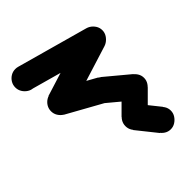

<svg xmlns="http://www.w3.org/2000/svg" viewBox="-106 -677 912 912"><g transform="rotate(45 350.5 -220.5)"><path d="M-12 -40Q-12 -23 -3.5 -9Q5 5 19 13.5Q33 22 50 22Q67 22 81 13.5Q95 5 104 -9Q113 -23 113 -40Q113 -57 104 -71Q95 -85 81 -94Q67 -103 50 -103Q33 -103 19 -94Q5 -85 -3.5 -71Q-12 -57 -12 -40Z M-10 -56 110 -24 210 -384 90 -416Z M88 -400Q88 -383 96.5 -369Q105 -355 119 -346.5Q133 -338 150 -338Q167 -338 181 -346.5Q195 -355 204 -369Q213 -383 213 -400Q213 -417 204 -431Q195 -445 181 -454Q167 -463 150 -463Q133 -463 119 -454Q105 -445 96.5 -431Q88 -417 88 -400Z M210 -419 90 -381 190 -61 310 -99Z M188 -80Q188 -63 196.5 -49Q205 -35 219 -26.5Q233 -18 250 -18Q267 -18 281 -26.5Q295 -35 304 -49Q313 -63 313 -80Q313 -97 304 -111Q295 -125 281 -134Q267 -143 250 -143Q233 -143 219 -134Q205 -125 196.5 -111Q188 -97 188 -80Z M195 -110 305 -50 405 -230 295 -290Z M288 -260Q288 -243 296.5 -229Q305 -215 319 -206.5Q333 -198 350 -198Q367 -198 381 -206.5Q395 -215 404 -229Q413 -243 413 -260Q413 -277 404 -291Q395 -305 381 -314Q367 -323 350 -323Q333 -323 319 -314Q305 -305 296.5 -291Q288 -277 288 -260Z M302 -300 398 -220 498 -340 402 -420Z M388 -380Q388 -363 396.5 -349Q405 -335 419 -326.5Q433 -318 450 -318Q467 -318 481 -326.5Q495 -335 504 -349Q513 -363 513 -380Q513 -397 504 -411Q495 -425 481 -434Q467 -443 450 -443Q433 -443 419 -434Q405 -425 396.5 -411Q388 -397 388 -380Z M494 -424 406 -336 506 -236 594 -324Z M488 -280Q488 -263 496.5 -249Q505 -235 519 -226.5Q533 -218 550 -218Q567 -218 581 -226.5Q595 -235 604 -249Q613 -263 613 -280Q613 -297 604 -311Q595 -325 581 -334Q567 -343 550 -343Q533 -343 519 -334Q505 -325 496.5 -311Q488 -297 488 -280Z M511 -329 589 -231 689 -311 611 -409Z M588 -360Q588 -343 596.5 -329Q605 -315 619 -306.5Q633 -298 650 -298Q667 -298 681 -306.5Q695 -315 704 -329Q713 -343 713 -360Q713 -377 704 -391Q695 -405 681 -414Q667 -423 650 -423Q633 -423 619 -414Q605 -405 596.5 -391Q588 -377 588 -360Z"/></g></svg>

Font: Linefont Medium
Style: Regular
Weight: 500
Monospace: yes
Version: Version 3.002;gftools[0.9.33]